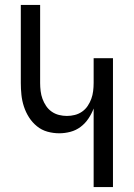

<svg xmlns="http://www.w3.org/2000/svg" viewBox="-20 -755 540 775"><path d="M358 0V-317Q350 -296 337 -276.5Q324 -257 305.5 -243Q287 -229 264.5 -223Q242 -217 219 -217Q195 -217 171.5 -223.5Q148 -230 129 -245.5Q110 -261 97 -281.5Q84 -302 76.5 -325Q69 -348 66.5 -372Q64 -396 64 -420V-735H142V-420Q142 -404 144 -387.5Q146 -371 151.5 -356Q157 -341 166 -327.5Q175 -314 188.5 -304.5Q202 -295 218 -291Q234 -287 250 -287Q266 -287 282 -291Q298 -295 311.5 -304.5Q325 -314 334 -327.5Q343 -341 348.5 -356Q354 -371 356 -387.5Q358 -404 358 -420V-520H436V0Z"/></svg>

Font: Iosevka srxl
Style: Regular
Weight: 400
Monospace: yes
Designer: Belleve Invis
Foundry: Belleve Invis
Version: Version 33.0.1; ttfautohint (v1.8.3)